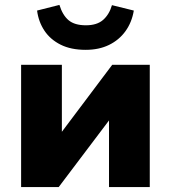

<svg xmlns="http://www.w3.org/2000/svg" viewBox="-20 -762 696 782"><path d="M66 0V-498H232V-204H216L437 -498H590V0H424V-294H441L219 0ZM329 -559Q269 -559 227 -580Q185 -601 161 -637Q137 -673 131 -719L222 -742Q235 -700 259.5 -679.5Q284 -659 330 -659Q375 -659 400 -681Q425 -703 436 -741L525 -719Q517 -671 491 -635Q465 -599 424 -579Q383 -559 329 -559Z"/></svg>

Font: Nunito Sans 10pt Black
Style: Regular
Weight: 900
Designer: Vernon Adams
Foundry: Vernon Adams
Version: Version 3.101;gftools[0.9.27]